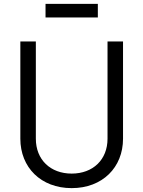

<svg xmlns="http://www.w3.org/2000/svg" viewBox="-20 -959 740 991"><path d="M350 12C509 12 615 -95 615 -243V-745H535V-243C535 -135 460 -63 350 -63C240 -63 165 -135 165 -243V-745H85V-243C85 -95 191 12 350 12ZM215 -869H485V-939H215Z"/></svg>

Font: Mluvka
Style: Regular
Weight: 400
Designer: Modified by Jiří Krblich, Original typeface by Gumpita Rahayu
Foundry: Gumpita Rahayu & Jiří Krblich
Version: Version 2.000;Glyphs 3.1.1 (3134)